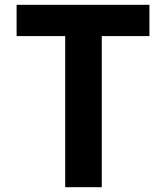

<svg xmlns="http://www.w3.org/2000/svg" viewBox="-20 -760 690 798"><path d="M601 -610H403V18H251V-610H49V-740H601Z"/></svg>

Font: SUITE Heavy
Style: Regular
Weight: 900
Designer: Sun
Foundry: Sun
Version: Version 2.040